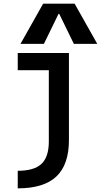

<svg xmlns="http://www.w3.org/2000/svg" viewBox="-20 -810 552 1050"><path d="M77 124Q167 124 207 86Q247 48 247 -36V-426H77V-520H357V-44Q357 90 288.5 155Q220 220 77 220ZM92 -570 216 -790H388L512 -570H384L304 -734H300L220 -570Z"/></svg>

Font: M PLUS 1 Code Medium
Style: Regular
Weight: 500
Designer: Coji Morishita
Foundry: UNDERFOREST DESIGN
Version: Version 1.002